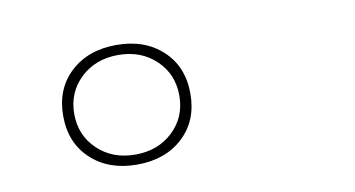

<svg xmlns="http://www.w3.org/2000/svg" viewBox="-46 -845 1012 547"><g transform="rotate(-10 460.0 -572.0)"><path d="M180 -697.5Q231 -745 313 -745Q395 -745 446 -697.5Q497 -650 497 -572Q497 -494 446 -446.5Q395 -399 313 -399Q231 -399 180 -446.5Q129 -494 129 -572Q129 -650 180 -697.5ZM422 -675Q379 -716 313 -716Q247 -716 204 -675Q161 -634 161 -572Q161 -510 204 -469Q247 -428 313 -428Q379 -428 422 -469Q465 -510 465 -572Q465 -634 422 -675Z"/></g></svg>

Font: Noto Sans Korean Thin
Style: Regular
Weight: 250
Designer: Ryoko NISHIZUKA  (kana & ideographs); Paul D. Hunt (Latin, Greek & Cyrillic); Wenlong ZHANG  (bopomofo); Sandoll Communi
Foundry: Adobe Systems Incorporated
Version: Version 1.0001;PS 1;hotconv 1.0.78;makeotf.lib2.5.61930